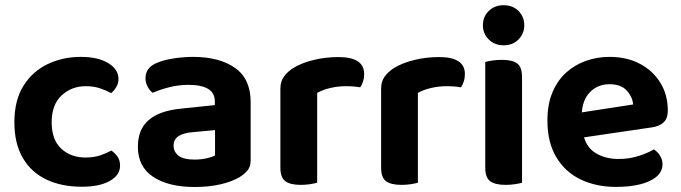

<svg xmlns="http://www.w3.org/2000/svg" viewBox="-20 -716 2665 751"><path d="M315.3 -378.9Q260.1 -378.9 221.1 -342.8Q182.1 -306.8 182.1 -237.8Q182.1 -169.1 219.6 -134.5Q257.1 -99.9 314.6 -99.9Q348 -99.9 372.8 -108.5Q397.7 -117.2 415.4 -127.2Q432.1 -115.5 440.8 -101.6Q449.6 -87.6 449.6 -67.5Q449.6 -31 409.5 -8.3Q369.5 14.4 299.7 14.4Q220.7 14.4 161.2 -13.9Q101.8 -42.1 69 -98.6Q36.2 -155.1 36.2 -237.8Q36.2 -323.8 71.8 -380.4Q107.3 -437 166.4 -465.3Q225.6 -493.5 295.5 -493.5Q363.9 -493.5 403.7 -468.9Q443.5 -444.4 443.5 -407.4Q443.5 -390.4 435.1 -376.1Q426.7 -361.8 414.9 -351.8Q396.5 -361.9 371.8 -370.4Q347 -378.9 315.3 -378.9Z M741.2 -91.8Q765.4 -91.8 788 -96.7Q810.5 -101.7 821.1 -108.2V-207.1L734 -199.1Q699.1 -196.5 679 -183.9Q659 -171.3 659 -146.6Q659 -121.7 678.6 -106.7Q698.1 -91.8 741.2 -91.8ZM735.2 -493.5Q837.9 -493.5 899.1 -450.6Q960.4 -407.7 960.4 -316.6V-88.8Q960.4 -63.9 947.7 -48.9Q934.9 -33.8 915.8 -22.4Q886.1 -5.2 841.9 5.1Q797.6 15.4 741.2 15.4Q639.4 15.4 579.4 -24.1Q519.3 -63.6 519.3 -142.1Q519.3 -209.9 561.4 -246.2Q603.5 -282.5 686.2 -290.9L820.4 -304.9V-318Q820.4 -353.1 793.6 -368.6Q766.8 -384.1 717.9 -384.1Q679.7 -384.1 642.9 -375Q606.2 -365.8 577.2 -353Q565.6 -361.4 557.3 -377.3Q549.1 -393.2 549.1 -410.3Q549.1 -451.9 593.7 -470.1Q622.1 -482 660.4 -487.7Q698.8 -493.5 735.2 -493.5Z M1220.6 -352.6V-225.8H1076.7V-369.3Q1076.7 -396.6 1090.1 -415.7Q1103.6 -434.9 1127.2 -450Q1159.6 -469.9 1206 -481.3Q1252.4 -492.8 1303.8 -492.8Q1404.4 -492.8 1404.4 -426.5Q1404.4 -410.8 1400 -397.3Q1395.6 -383.9 1389.2 -374.3Q1379.2 -376.3 1364.6 -377.6Q1350 -378.9 1333.3 -378.9Q1302.2 -378.9 1272.2 -371.9Q1242.2 -364.9 1220.6 -352.6ZM1076.7 -264 1220.6 -260.5V-1.3Q1211.3 1.4 1193.9 4.3Q1176.4 7.1 1155.9 7.1Q1115 7.1 1095.8 -7.4Q1076.7 -21.9 1076.7 -60.1Z M1614.6 -352.6V-225.8H1470.7V-369.3Q1470.7 -396.6 1484.1 -415.7Q1497.6 -434.9 1521.2 -450Q1553.6 -469.9 1600 -481.3Q1646.4 -492.8 1697.8 -492.8Q1798.4 -492.8 1798.4 -426.5Q1798.4 -410.8 1794 -397.3Q1789.6 -383.9 1783.2 -374.3Q1773.2 -376.3 1758.6 -377.6Q1744 -378.9 1727.3 -378.9Q1696.2 -378.9 1666.2 -371.9Q1636.2 -364.9 1614.6 -352.6ZM1470.7 -264 1614.6 -260.5V-1.3Q1605.3 1.4 1587.9 4.3Q1570.4 7.1 1549.9 7.1Q1509 7.1 1489.8 -7.4Q1470.7 -21.9 1470.7 -60.1Z M1868.8 -617.2Q1868.8 -650.3 1891.6 -673Q1914.4 -695.6 1949.9 -695.6Q1985.7 -695.6 2008.2 -673Q2030.7 -650.3 2030.7 -617.2Q2030.7 -584.9 2008.2 -561.8Q1985.7 -538.8 1949.9 -538.8Q1914.4 -538.8 1891.6 -561.8Q1868.8 -584.9 1868.8 -617.2ZM1878 -264H2021.9V-1.3Q2012.6 1.4 1995.1 4.3Q1977.7 7.1 1957.2 7.1Q1916.3 7.1 1897.1 -7.4Q1878 -21.9 1878 -60.1ZM2021.9 -189.5H1878V-473.5Q1887.2 -476.2 1904.8 -479.1Q1922.4 -481.9 1942.9 -481.9Q1984.5 -481.9 2003.2 -467.7Q2021.9 -453.6 2021.9 -414.4Z M2210.3 -170.8 2204.9 -268.6 2456.5 -307.4Q2453.9 -337.6 2431.2 -362.1Q2408.6 -386.6 2364.2 -386.6Q2317.9 -386.6 2287.3 -355.2Q2256.7 -323.8 2255.3 -265.7L2259.6 -199.7Q2268.7 -143.8 2307.1 -119Q2345.5 -94.2 2399.7 -94.2Q2441.7 -94.2 2478.5 -106.1Q2515.3 -117.9 2537.5 -131.8Q2552 -122.7 2561.7 -107.1Q2571.4 -91.6 2571.4 -73.9Q2571.4 -45 2547.8 -24.9Q2524.1 -4.9 2483.3 5.1Q2442.5 15.1 2390 15.1Q2312.3 15.1 2251.5 -13.9Q2190.7 -43 2156 -101Q2121.2 -159 2121.2 -245.4Q2121.2 -308.8 2141.3 -355.7Q2161.3 -402.7 2195.4 -433Q2229.6 -463.3 2273 -478.4Q2316.5 -493.5 2363.8 -493.5Q2431.9 -493.5 2483 -466.4Q2534.1 -439.3 2563.1 -392.1Q2592.1 -344.9 2592.1 -283.5Q2592.1 -253 2575.7 -237.4Q2559.3 -221.9 2530 -217.8Z"/></svg>

Font: Baloo Bhaina 2
Style: Regular
Weight: 400
Designer: Yesha Goshar, Manish Minz, Shuchita Grover and Ek Type
Foundry: Ek Type
Version: Version 1.700